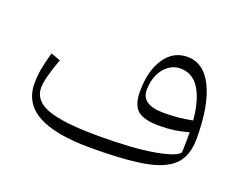

<svg xmlns="http://www.w3.org/2000/svg" viewBox="-91 -712 1120 888"><g transform="rotate(20 468.5 -268.5)"><path d="M823.2 -120.1Q824.2 -144.5 824.5 -171.4Q824.7 -198.2 824.7 -219.2Q788.1 -208.5 754.9 -203.9Q721.7 -199.2 681.6 -199.2Q605.5 -199.2 574.7 -225.6Q543.9 -252 543.9 -317.9Q543.9 -420.4 585.7 -481.9Q627.4 -543.5 696.8 -543.5Q776.9 -543.5 821 -454.6Q865.2 -365.7 865.2 -201.7Q865.2 -118.2 821.3 -73.5Q777.3 -28.8 679.4 -11.7Q581.5 5.4 419.4 5.4Q244.1 5.4 158.4 -42Q72.8 -89.4 72.8 -186.5Q72.8 -222.7 78.6 -255.9Q84.5 -289.1 99.6 -343.3L146.5 -326.2Q108.4 -222.2 108.4 -178.2Q108.4 -114.3 184.6 -86.4Q260.7 -58.6 435.5 -58.6Q606 -58.6 707.5 -76.9Q809.1 -95.2 823.2 -120.1ZM821.3 -275.9Q812 -376.5 777.8 -429.2Q743.7 -481.9 684.1 -481.9Q652.3 -481.9 626.5 -462.6Q600.6 -443.4 585.7 -410.2Q570.8 -377 570.8 -335Q570.8 -262.2 681.2 -262.2Q718.3 -262.2 749.8 -265.1Q781.2 -268.1 821.3 -275.9Z"/></g></svg>

Font: Pinar DS1-Light
Style: Regular
Weight: 300
Designer: Amin Abedi
Version: Version 2.000